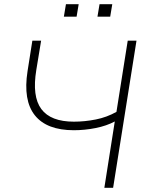

<svg xmlns="http://www.w3.org/2000/svg" viewBox="-20 -900 697 920"><path d="M480 0 530 -318Q491 -297 438.5 -286.5Q386 -276 334 -276Q204 -276 147 -347.5Q90 -419 112 -559L135 -705H177L154 -565Q133 -438 178 -377.5Q223 -317 334 -317Q386 -317 439 -327.5Q492 -338 538 -364L592 -705H634L522 0ZM447 -820 457 -880H518L508 -820ZM286 -820 296 -880H357L347 -820Z"/></svg>

Font: Nunito Sans ExtraLight
Style: Italic
Weight: 200
Italic angle: -9°
Designer: Vernon Adams
Foundry: Vernon Adams
Version: Version 3.006; ttfautohint (v1.8.3)